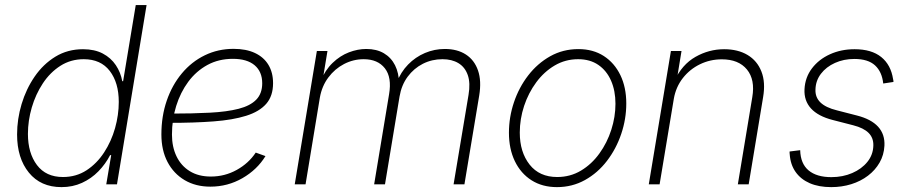

<svg xmlns="http://www.w3.org/2000/svg" viewBox="-20 -748 3685 779"><path d="M229.5 11.2Q145 11.2 97.2 -47.6Q49.3 -106.4 49.3 -202.6Q49.3 -264.6 67.6 -325.7Q85.9 -386.7 120.6 -437.3Q155.3 -487.8 204.8 -518.1Q254.4 -548.3 316.9 -548.3Q363.8 -548.3 397 -530.8Q430.2 -513.2 450 -483.6Q469.7 -454.1 476.1 -418.5H479.5L530.8 -727.5H574.7L454.6 0H411.1L431.2 -118.7H426.8Q408.2 -82.5 379.4 -53Q350.6 -23.4 312.7 -6.1Q274.9 11.2 229.5 11.2ZM235.4 -29.8Q289.1 -29.8 331.1 -57.1Q373 -84.5 402.3 -129.4Q431.6 -174.3 446.8 -228Q461.9 -281.7 461.9 -334.5Q461.9 -412.6 425.3 -460.2Q388.7 -507.8 319.8 -507.8Q267.1 -507.8 225.1 -481Q183.1 -454.1 153.8 -409.7Q124.5 -365.2 108.9 -311.8Q93.3 -258.3 93.3 -204.6Q93.3 -127 129.9 -78.4Q166.5 -29.8 235.4 -29.8Z M833.5 9.3Q773.9 9.3 729.2 -17.1Q684.6 -43.5 659.7 -90.8Q634.8 -138.2 634.8 -202.6Q634.8 -276.4 656.5 -339.6Q678.2 -402.8 717.8 -450.2Q757.3 -497.6 811 -523.7Q864.7 -549.8 927.7 -549.8Q978.5 -549.8 1014.4 -533Q1050.3 -516.1 1069.1 -484.9Q1087.9 -453.6 1087.9 -410.6Q1087.9 -358.4 1060.1 -326.7Q1032.2 -294.9 978.3 -278.1Q924.3 -261.2 846.2 -255.4Q768.1 -249.5 667.5 -249.5L671.4 -287.1Q762.2 -287.1 831.5 -290.8Q900.9 -294.4 948.2 -306.6Q995.6 -318.8 1019.8 -343.8Q1043.9 -368.7 1043.9 -410.2Q1043.9 -457 1013.2 -483.2Q982.4 -509.3 924.8 -509.3Q867.2 -509.3 821.5 -484.4Q775.9 -459.5 743.9 -416.3Q711.9 -373 694.8 -317.9Q677.7 -262.7 677.7 -202.1Q677.7 -151.9 696.3 -113.5Q714.8 -75.2 750 -53.5Q785.2 -31.7 835.4 -31.7Q892.1 -31.7 940.4 -58.6Q988.8 -85.4 1017.6 -128.9L1057.1 -114.7Q1023.4 -59.6 963.6 -25.1Q903.8 9.3 833.5 9.3Z M1175.8 0 1265.6 -541H1308.6L1288.1 -416.5L1280.3 -418Q1299.3 -463.9 1329.6 -492.9Q1359.9 -522 1395.5 -535.6Q1431.2 -549.3 1466.3 -549.3Q1507.8 -549.3 1537.4 -532Q1566.9 -514.6 1582.8 -483.2Q1598.6 -451.7 1599.1 -409.2L1589.4 -412.6Q1606 -455.6 1635.7 -486.1Q1665.5 -516.6 1704.1 -533Q1742.7 -549.3 1784.7 -549.3Q1835.4 -549.3 1870.1 -526.9Q1904.8 -504.4 1919.4 -462.2Q1934.1 -419.9 1924.3 -360.4L1864.3 0H1820.3L1880.9 -362.8Q1889.2 -411.1 1877.9 -443.4Q1866.7 -475.6 1840.1 -491.7Q1813.5 -507.8 1775.4 -507.8Q1732.4 -507.8 1695.8 -489.3Q1659.2 -470.7 1634 -436.8Q1608.9 -402.8 1601.1 -356.4L1542 0H1498L1558.6 -365.7Q1570.3 -434.1 1541.5 -470.9Q1512.7 -507.8 1455.6 -507.8Q1413.6 -507.8 1376 -488.3Q1338.4 -468.8 1312.3 -433.8Q1286.1 -398.9 1277.8 -352.1L1219.7 0Z M2239.7 11.2Q2180.2 11.2 2136.5 -16.6Q2092.8 -44.4 2068.8 -94.2Q2044.9 -144 2044.9 -209.5Q2044.9 -272.5 2065.2 -332.8Q2085.4 -393.1 2123 -441.9Q2160.6 -490.7 2212.4 -519.8Q2264.2 -548.8 2326.7 -548.8Q2386.2 -548.8 2429.7 -520.8Q2473.1 -492.7 2497.1 -443.1Q2521 -393.6 2521 -328.1Q2521 -265.1 2500.5 -204.6Q2480 -144 2442.6 -95.2Q2405.3 -46.4 2353.5 -17.6Q2301.8 11.2 2239.7 11.2ZM2240.7 -29.8Q2293.9 -29.8 2337.4 -55.9Q2380.9 -82 2412.1 -125.5Q2443.4 -168.9 2460.2 -221.4Q2477.1 -273.9 2477.1 -327.1Q2477.1 -379.9 2459.2 -420.7Q2441.4 -461.4 2407.7 -484.6Q2374 -507.8 2325.7 -507.8Q2273.9 -507.8 2230.7 -482.4Q2187.5 -457 2155.8 -414.1Q2124 -371.1 2106.4 -318.1Q2088.9 -265.1 2088.9 -210Q2088.9 -130.9 2128.7 -80.3Q2168.5 -29.8 2240.7 -29.8Z M2713.9 -347.2 2656.2 0H2612.3L2702.1 -541H2745.1L2725.1 -418.9L2716.3 -419.9Q2747.1 -486.3 2801.8 -517.3Q2856.4 -548.3 2918 -548.3Q2974.1 -548.3 3013.2 -524.9Q3052.2 -501.5 3069.3 -457.8Q3086.4 -414.1 3076.2 -354L3017.6 0H2973.6L3032.2 -353.5Q3044.4 -424.8 3010.5 -466.1Q2976.6 -507.3 2908.7 -507.3Q2861.3 -507.3 2820.1 -487.3Q2778.8 -467.3 2750.5 -431.2Q2722.2 -395 2713.9 -347.2Z M3352.5 11.2Q3302.2 11.2 3265.6 -4.6Q3229 -20.5 3208 -50.3Q3187 -80.1 3184.1 -122.1Q3183.6 -126.5 3183.6 -127.4Q3183.6 -128.4 3183.6 -133.3L3226.6 -138.7Q3228 -84 3260.7 -56.6Q3293.5 -29.3 3353 -29.3Q3399.4 -29.3 3437.7 -45.9Q3476.1 -62.5 3499.3 -91.3Q3522.5 -120.1 3523.4 -157.2Q3524.4 -188.5 3504.2 -208.7Q3483.9 -229 3441.9 -239.7L3358.4 -261.2Q3299.3 -276.4 3270.5 -307.9Q3241.7 -339.4 3244.1 -386.2Q3246.6 -434.1 3274.4 -470.7Q3302.2 -507.3 3347.4 -527.8Q3392.6 -548.3 3447.3 -548.3Q3516.1 -548.3 3555.4 -516.6Q3594.7 -484.9 3603.5 -426.8Q3604.5 -423.3 3604.7 -421.4Q3605 -419.4 3605 -415.5L3563.5 -409.2Q3558.6 -456.5 3530.3 -482.7Q3502 -508.8 3446.3 -508.8Q3403.3 -508.8 3367.7 -492.7Q3332 -476.6 3310.8 -448.7Q3289.6 -420.9 3288.6 -385.3Q3287.1 -353.5 3308.6 -332.5Q3330.1 -311.5 3375.5 -300.3L3457 -279.3Q3514.6 -264.6 3542.7 -233.9Q3570.8 -203.1 3568.4 -156.7Q3566.4 -119.1 3548.8 -88.4Q3531.2 -57.6 3501.7 -35.2Q3472.2 -12.7 3433.8 -0.7Q3395.5 11.2 3352.5 11.2Z"/></svg>

Font: Inter 17pt ExtraLight
Style: Italic
Weight: 250
Italic angle: -9.3988°
Version: Version 4.001;git-66647c0bb